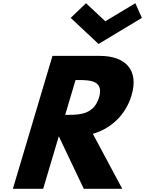

<svg xmlns="http://www.w3.org/2000/svg" viewBox="-20 -1172 901 1192"><path d="M514 -1152 418.9 -1061 591.7 -899 860.9 -1061 820 -1152 633.7 -1040ZM305.7 -825 60 0H248L345.1 -326L500 0H739L556.5 -341C667.1 -373 759.8 -456 796.7 -580C844.9 -742 753.7 -825 600.7 -825ZM384.7 -459 449 -675H471C542 -675 625.5 -670 594.8 -567C564.2 -464 477.7 -459 406.7 -459Z"/></svg>

Font: Hussar
Style: BdOblThree
Weight: 700
Foundry: Cannot Into Space Fonts
Version: Version 2.00